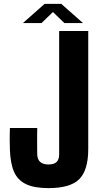

<svg xmlns="http://www.w3.org/2000/svg" viewBox="-20 -960 515 990"><path d="M230 10Q157 10 114 -10.5Q71 -31 52 -75Q33 -119 31 -191Q30 -215 30 -245.5Q30 -276 31 -300H172Q172 -282 171.5 -257Q171 -232 171.5 -206.5Q172 -181 172 -163Q174 -112 230 -112Q259 -112 272 -125Q285 -138 285 -163V-800H435V-191Q435 -83 389 -36.5Q343 10 230 10ZM98 -841 210 -940H296L408 -841H312L253 -898L194 -841Z"/></svg>

Font: Big Shoulders Display Black
Style: Regular
Weight: 900
Designer: Patric King
Foundry: XO Type Co
Version: Version 1.000; ttfautohint (v1.8.2)